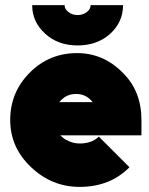

<svg xmlns="http://www.w3.org/2000/svg" viewBox="-20 -720 584 752"><path d="M534 -190V-250Q534 -363 461 -435Q385 -512 282 -512Q173 -512 97 -436Q20 -359 20 -250Q20 -142 102 -65Q183 12 292 12Q411 12 487 -65L367 -185Q340 -158 292 -158Q265 -158 242 -171Q235 -174 228.5 -179Q222 -184 216 -190ZM278 -352Q301 -352 318 -342Q332 -334 343 -320H212Q222 -332 234 -340Q253 -352 278 -352ZM106 -700Q106 -634 157 -588Q207 -542 284 -542Q361 -542 412 -588Q462 -634 462 -700H335Q335 -684 320 -673Q305 -661 284 -661Q263 -661 248 -673Q233 -684 233 -700Z"/></svg>

Font: Unageo
Style: Black
Weight: 900
Designer: Richard Sepsi
Foundry: Richard Sepsi
Version: Version 2.000